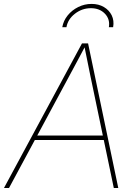

<svg xmlns="http://www.w3.org/2000/svg" viewBox="-35 -946 690 966"><path d="M-15.1 0 377.4 -727.5H408.2L560.1 0H537.6L419.9 -563.5Q412.1 -602.5 404.1 -641.6Q396 -680.7 388.2 -719.7H397Q376 -680.7 355.5 -641.6Q335 -602.5 313.5 -563.5L10.3 0ZM131.8 -241.7 135.7 -264.2H496.6L492.7 -241.7ZM425.8 -926.3Q461.4 -926.3 487.8 -910.6Q514.2 -895 527.1 -868.7Q540 -842.3 534.2 -809.1H512.7Q519.5 -849.1 492.9 -877Q466.3 -904.8 422.4 -904.8Q377.9 -904.8 342 -877Q306.2 -849.1 299.3 -809.1H278.3Q284.2 -842.3 305.7 -868.7Q327.1 -895 358.6 -910.6Q390.1 -926.3 425.8 -926.3Z"/></svg>

Font: Inter 16pt Thin
Style: Italic
Weight: 250
Italic angle: -9.3988°
Version: Version 4.001;git-66647c0bb